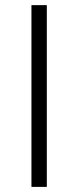

<svg xmlns="http://www.w3.org/2000/svg" viewBox="-20 -731 306 751"><path d="M163.1 0H103V-710.9H163.1Z"/></svg>

Font: Roboto Light
Style: Regular
Weight: 300
Designer: Google
Version: Version 2.134; 2016; ttfautohint (v1.6)